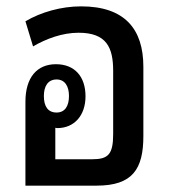

<svg xmlns="http://www.w3.org/2000/svg" viewBox="-20 -584 535 604"><path d="M431 -374C431 -493 372 -564 235 -564C173 -564 109 -546 60 -517L84 -438C125 -462 176 -481 227 -481C315 -481 336 -435 336 -361V-162C336 -98 320 -83 270 -83H154V-182C156 -182 158 -181 160 -181C214 -181 249 -221 249 -281C249 -343 215 -382 156 -382C97 -382 60 -341 60 -264V0H284C397 0 431 -52 431 -156ZM158 -230C131 -230 118 -249 118 -282C118 -313 131 -334 158 -334C184 -334 197 -313 197 -282C197 -250 184 -230 158 -230Z"/></svg>

Font: Noto Sans Thai Looped Condensed Medium
Style: Regular
Weight: 500
Width: 3
Designer: Sasikarn Vongin, Ben Mitchell
Foundry: The Fontpad Ltd
Version: Version 1.001